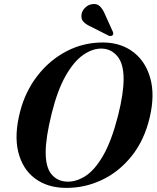

<svg xmlns="http://www.w3.org/2000/svg" viewBox="-20 -924 780 956"><path d="M496.5 -712.5Q584 -711 644.8 -664Q705.5 -617 728.5 -534Q751.5 -451 726 -341.5Q699.5 -227 636 -147.5Q572.5 -68 486.2 -27.5Q400 13 304.5 11.5Q214 10 152.8 -36.5Q91.5 -83 70.8 -168Q50 -253 80.5 -370Q106.5 -469.5 166.8 -547.2Q227 -625 312 -669.2Q397 -713.5 496.5 -712.5ZM315.5 -19.5Q360.5 -18.5 406.2 -48Q452 -77.5 493.8 -149.8Q535.5 -222 568 -349Q582.5 -407 589 -451.8Q595.5 -496.5 595.5 -530.5Q595.5 -606.5 564.8 -643.5Q534 -680.5 488 -682Q441.5 -683.5 394.5 -650.8Q347.5 -618 307 -546.8Q266.5 -475.5 238 -361.5Q222 -297.5 214.8 -249.8Q207.5 -202 207.5 -167Q207 -91 236.8 -55.8Q266.5 -20.5 315.5 -19.5ZM501 -856.5 542.5 -764.5Q546.5 -753.5 540 -748Q536.5 -745 531 -744.8Q525.5 -744.5 522 -746L432 -791.5Q409.5 -801.5 396 -815Q382.5 -828.5 386 -852Q387.5 -868.5 402.8 -884.5Q418 -900.5 440 -903.5Q462.5 -906.5 476.5 -893.5Q490.5 -880.5 501 -856.5Z"/></svg>

Font: Fraunces 72pt S000 SemiBold
Style: Italic
Weight: 600
Italic angle: -16°
Version: Version 1.000; ttfautohint (v1.8.3)